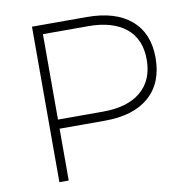

<svg xmlns="http://www.w3.org/2000/svg" viewBox="-79 -775 822 850"><g transform="rotate(-10 332.0 -349.5)"><path d="M635 -469Q635 -356 565 -294.5Q495 -233 366 -233H162V0H120V-699H366Q495 -699 565 -639Q635 -579 635 -469ZM595 -468Q595 -560 535 -609Q475 -658 365 -658H162V-274H365Q475 -274 535 -324.5Q595 -375 595 -468Z"/></g></svg>

Font: Montserrat arm2 ExtraLight
Style: Regular
Weight: 275
Designer: Julieta Ulanovsky
Foundry: Julieta Ulanovsky
Version: Version 6.000